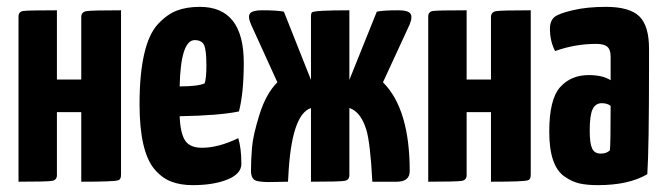

<svg xmlns="http://www.w3.org/2000/svg" viewBox="-20 -530 1940 560"><path d="M333 -20Q333 -6 324 -4Q312 0 217 0V-203H146V-20V-19Q146 -5 132 -2.5Q118 0 34 0V-480Q34 -481 34 -482Q34 -496 48 -498Q62 -500 146 -500V-298H217V-480Q217 -495 232 -497.5Q247 -500 333 -500Z M569 -99Q617 -99 675 -127Q684 -97 684 -52Q684 -23 643.5 -6.5Q603 10 542 10Q506 10 479 -0.5Q452 -11 430.5 -36.5Q409 -62 398 -109.5Q387 -157 387 -226Q387 -313 400.5 -372Q414 -431 440.5 -459.5Q467 -488 495.5 -499Q524 -510 563 -510Q691 -510 691 -347Q691 -260 677 -205Q620 -193 504 -191Q506 -141 520 -120Q534 -99 569 -99ZM548 -413Q507 -413 504 -278Q558 -278 577 -287Q582 -302 582 -339Q582 -385 575 -399Q568 -413 548 -413Z M820 0Q813 0 793.5 0.5Q774 1 762.5 1Q751 1 738.5 -0.5Q726 -2 721 -6Q712 -14 712 -31Q712 -63 715 -99.5Q718 -136 737 -196.5Q756 -257 789 -290L712 -459Q702 -482 709.5 -491Q717 -500 744 -500Q789 -500 808 -496L887 -297V-480Q887 -492 890 -494Q897 -500 999 -500V-297L1079 -496Q1097 -500 1142 -500Q1169 -500 1176.5 -491Q1184 -482 1175 -459L1097 -290Q1175 -212 1175 -31Q1175 0 1137 0H1066Q1060 -115 1048 -153Q1032 -204 999 -215V-20V-19Q999 -5 985 -2.5Q971 0 887 0V-215Q830 -196 821 -17Q820 -5 820 0Z M1528 -20Q1528 -6 1519 -4Q1507 0 1412 0V-203H1341V-20V-19Q1341 -5 1327 -2.5Q1313 0 1229 0V-480Q1229 -481 1229 -482Q1229 -496 1243 -498Q1257 -500 1341 -500V-298H1412V-480Q1412 -495 1427 -497.5Q1442 -500 1528 -500Z M1584 -446Q1584 -470 1598 -481Q1611 -491 1652 -500.5Q1693 -510 1747 -510Q1816 -510 1844.5 -482.5Q1873 -455 1873 -388V-341Q1873 -96 1868 -22Q1814 10 1724 10Q1692 10 1670 5Q1648 0 1626 -15.5Q1604 -31 1593 -63.5Q1582 -96 1582 -146Q1582 -240 1613.5 -275.5Q1645 -311 1697 -311Q1738 -311 1761 -296V-365Q1761 -385 1751.5 -393.5Q1742 -402 1719 -402Q1657 -402 1599 -381Q1584 -410 1584 -446ZM1761 -221Q1752 -229 1735 -229Q1717 -229 1708.5 -211.5Q1700 -194 1700 -149Q1700 -112 1707 -97Q1714 -82 1732 -82Q1750 -82 1759 -92Q1761 -114 1761 -221Z"/></svg>

Font: Yanone Kaffeesatz Bold
Style: Regular
Weight: 700
Designer: Yanone (Cyrillic: Daniel Pouzeot)
Foundry: Yanone
Version: Version 1.003;PS 001.003;hotconv 1.0.88;makeotf.lib2.5.64775